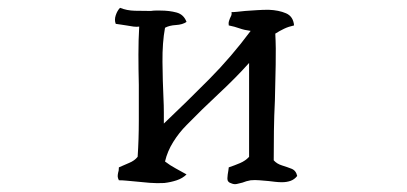

<svg xmlns="http://www.w3.org/2000/svg" viewBox="-20 -509 1040 491"><path d="M740 -59Q733 -50 723 -46.5Q713 -43 701 -43Q693 -43 684 -44Q675 -45 667 -46Q655 -47 643.5 -48Q632 -49 621 -48Q615 -47 610 -45.5Q605 -44 600 -42Q592 -40 585.5 -38.5Q579 -37 572 -40Q561 -43 561.5 -53Q562 -63 564 -73Q565 -79 565 -81Q580 -86 594 -92Q608 -98 617 -108V-348Q583 -310 539.5 -269.5Q496 -229 457 -189Q438 -170 423 -146Q408 -122 402 -96Q415 -86 429 -78.5Q443 -71 457 -63Q447 -53 432 -48Q417 -43 400 -41Q382 -40 362.5 -41.5Q343 -43 325 -45Q314 -46 303.5 -47Q293 -48 284 -48Q281 -54 281 -58Q281 -62 282 -67Q283 -70 283.5 -73Q284 -76 284 -81Q297 -87 310.5 -92.5Q324 -98 332 -108Q335 -153 335 -200Q335 -247 335 -292Q334 -332 334 -369.5Q334 -407 336 -441Q330 -440 321.5 -441Q313 -442 303 -444Q297 -445 290 -446Q283 -447 276 -448Q272 -458 276 -470Q280 -482 287 -489Q304 -482 325 -481.5Q346 -481 366 -481Q372 -482 378 -482Q384 -482 390 -482Q413 -482 431.5 -477Q450 -472 457 -453Q447 -446 430 -445Q413 -444 402 -438Q395 -400 395.5 -350.5Q396 -301 398 -259Q399 -239 399 -222Q399 -205 399 -193Q458 -249 515 -306.5Q572 -364 621 -430Q605 -432 592.5 -436.5Q580 -441 565 -444Q564 -451 565.5 -455Q567 -459 568 -462Q570 -466 571.5 -469.5Q573 -473 572 -478Q579 -478 588 -479Q597 -480 607 -481Q622 -482 637 -483Q652 -484 667 -484Q693 -483 711.5 -475Q730 -467 732 -444Q718 -441 706.5 -435.5Q695 -430 684 -423Q686 -387 685 -343Q684 -299 683 -252Q681 -213 680.5 -174.5Q680 -136 680 -99Q688 -90 701 -86Q714 -82 725.5 -77.5Q737 -73 740 -59Z"/></svg>

Font: Yuji Boku
Style: Regular
Weight: 400
Designer: Kataoka Yuji
Foundry: Kinuta Font Factory
Version: Version 3.002